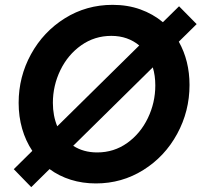

<svg xmlns="http://www.w3.org/2000/svg" viewBox="-20 -747 828 789"><path d="M183.6 -52.2 108.4 22 36.6 -51.8 112.8 -127Q85.4 -168 71 -218Q56.6 -268.1 56.6 -324.2Q56.6 -431.6 107.4 -524.2Q158.2 -616.7 246.6 -671.9Q335 -727.1 442.9 -727.1Q504.4 -727.1 556.4 -708.5Q608.4 -689.9 649.4 -655.8L715.8 -721.2L788.1 -647.9L714.8 -575.7Q758.8 -497.1 758.8 -397.9Q758.8 -290 708 -196.8Q657.2 -103.5 568.8 -48.3Q480.5 6.8 374 6.8Q319.3 6.8 271 -8.3Q222.7 -23.4 183.6 -52.2ZM618.2 -396Q618.2 -436.5 607.9 -470.2L280.8 -147.9Q322.8 -120.6 379.4 -120.6Q448.2 -120.6 502.7 -159.4Q557.1 -198.2 587.6 -261.7Q618.2 -325.2 618.2 -396ZM215.3 -228 552.2 -560.1Q529.8 -579.1 500.7 -589.4Q471.7 -599.6 437.5 -599.6Q368.7 -599.6 313.7 -560.8Q258.8 -522 228 -458.5Q197.3 -395 197.3 -324.2Q197.3 -271.5 215.3 -228Z"/></svg>

Font: Reddit Sans Chocolate
Style: Bold Italic
Weight: 700
Italic angle: -11.25°
Designer: Stephen Hutchings
Version: Version 1.013